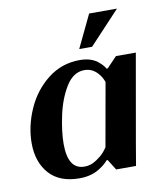

<svg xmlns="http://www.w3.org/2000/svg" viewBox="-78 -732 705 808"><g transform="rotate(-10 275.0 -328.0)"><path d="M24 -170Q24 -242 55.5 -314Q87 -386 146.5 -433Q206 -480 284 -480Q336 -480 366 -452Q381 -439 389 -425H394L437 -470H522L457 -100L440 0H355L327 -45H322Q310 -30 290 -17Q252 10 198 10Q112 10 68 -40Q24 -90 24 -170ZM299 -67Q314 -80 327 -100L375 -370Q369 -388 358 -402Q333 -435 296 -435Q248 -435 216.5 -383.5Q185 -332 170.5 -263Q156 -194 156 -144Q156 -35 226 -35Q247 -35 264 -43.5Q281 -52 299 -67ZM290 -526 357 -666H476L345 -526Z"/></g></svg>

Font: Philosopher
Style: Bold Italic
Weight: 700
Italic angle: -10°
Designer: Jovanny Lemonad
Foundry: Jovanny Lemonad
Version: Version 2.000